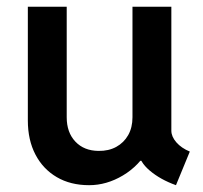

<svg xmlns="http://www.w3.org/2000/svg" viewBox="-20 -541 602 569"><path d="M244.1 7.8Q189 7.8 148.2 -16.1Q107.4 -40 85 -83Q62.5 -126 62.5 -184.1V-521H177.7V-193.4Q177.7 -148.4 203.4 -121.3Q229 -94.2 272 -93.8Q301.8 -93.3 324.5 -105.7Q347.2 -118.2 359.9 -140.6Q372.6 -163.1 372.6 -193.4V-521H487.8V-153.8Q487.8 -136.2 502.7 -119.1Q517.6 -102.1 542.5 -91.8L501.5 7.8Q455.1 -8.8 423.6 -35.6Q392.1 -62.5 392.1 -89.8L424.3 -64.5H365.2L420.9 -100.6Q392.6 -49.8 344.2 -21Q295.9 7.8 244.1 7.8Z"/></svg>

Font: Reddit Mono SemiBold
Style: Regular
Weight: 600
Monospace: yes
Designer: Stephen Hutchings
Foundry: Reddit
Version: Version 1.014